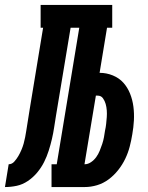

<svg xmlns="http://www.w3.org/2000/svg" viewBox="-76 -755 596 775"><path d="M-56 0 -41 -92Q-28 -92 -18.5 -102.5Q-9 -113 -2 -125Q5 -137 10.5 -150Q16 -163 19.5 -175.5Q23 -188 25.5 -201Q28 -214 30 -227Q34 -249 37 -271Q40 -293 44 -315L98 -643H88V-735H377V-643H356L326 -461Q354 -461 379.5 -450.5Q405 -440 422 -421Q439 -402 449 -377Q459 -352 462.5 -324.5Q466 -297 464.5 -269Q463 -241 458 -213Q454 -188 447.5 -163Q441 -138 429.5 -114Q418 -90 401 -68.5Q384 -47 362.5 -31Q341 -15 316 -7.5Q291 0 266 0H132V-92H153L244 -643H209L150 -288Q146 -264 142.5 -240.5Q139 -217 133.5 -193.5Q128 -170 120.5 -146.5Q113 -123 102 -101Q91 -79 74.5 -59Q58 -39 36.5 -24.5Q15 -10 -8.5 -5Q-32 0 -56 0ZM265 -92H266Q279 -92 291.5 -100.5Q304 -109 312.5 -121Q321 -133 326.5 -146.5Q332 -160 336.5 -173.5Q341 -187 343.5 -200.5Q346 -214 348 -228Q351 -241 352.5 -255Q354 -269 355 -282.5Q356 -296 355 -309.5Q354 -323 350.5 -335.5Q347 -348 339.5 -358.5Q332 -369 318 -369H311Z"/></svg>

Font: Iosevka Curly Slab Heavy
Style: Italic
Weight: 900
Italic angle: -9°
Monospace: yes
Designer: Belleve Invis
Foundry: Belleve Invis
Version: Version 22.1.2; ttfautohint (v1.8.4)